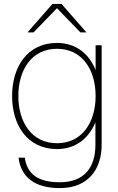

<svg xmlns="http://www.w3.org/2000/svg" viewBox="-20 -752 603 984"><path d="M287 212C433 212 501 114 501 -10V-520H470V-393C437 -476 369 -532 272 -532C121 -532 42 -410 42 -260C42 -110 121 12 272 12C368 12 435 -43 469 -125V-10C469 105 413 182 287 182C173 182 119 139 107 56H75C87 152 153 212 287 212ZM74 -260C74 -392 141 -502 272 -502C403 -502 470 -392 470 -260C470 -128 403 -18 272 -18C141 -18 74 -128 74 -260ZM121 -586H152L272 -710L392 -586H423L295 -732H249Z"/></svg>

Font: Aspekta 100
Style: Regular
Weight: 100
Designer: Ivo Dolenc
Version: Version 2.000